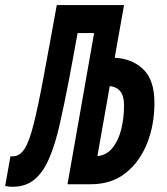

<svg xmlns="http://www.w3.org/2000/svg" viewBox="-41 -713 647 743"><path d="M7.3 9.8Q-6.3 9.8 -21 6.8L-0.5 -108.4Q2.4 -107.9 8.8 -107.9Q35.2 -108.4 53.5 -136.2Q71.8 -164.1 88.6 -230.2Q105.5 -296.4 127 -411.6Q139.6 -480 153.1 -552.7Q166.5 -625.5 178.7 -693.4H439L402.8 -489.3Q468.8 -486.8 512.7 -445.6Q556.6 -404.3 556.6 -314.9Q556.6 -229.5 528.1 -158Q499.5 -86.4 444.8 -43.2Q390.1 0 310.5 0H220.2L323.2 -585H259.3Q250.5 -538.1 241.7 -489Q232.9 -439.9 224.1 -394.5Q206.5 -304.2 189.7 -230Q172.9 -155.8 150.1 -102.1Q127.4 -48.3 93.5 -19.3Q59.6 9.8 7.3 9.8ZM335.9 -108.9Q371.6 -112.3 394.5 -140.9Q417.5 -169.4 428.2 -212.9Q439 -256.3 439 -304.7Q439 -342.3 424.3 -359.9Q409.7 -377.4 383.8 -379.9Z"/></svg>

Font: Cascadia Code NF SemiBold
Style: Italic
Weight: 600
Italic angle: -10°
Monospace: yes
Designer: Aaron Bell
Foundry: Saja Typeworks
Version: Version 2404.023; ttfautohint (v1.8.4)